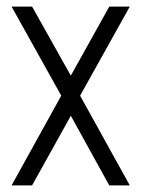

<svg xmlns="http://www.w3.org/2000/svg" viewBox="-20 -560 427 580"><path d="M15 0 165 -271 15 -540H77L206 -310H182L310 -540H372L222 -271L372 0H310L182 -232H206L77 0Z"/></svg>

Font: Mohave Light Light
Style: Regular
Weight: 300
Version: Version 2.003